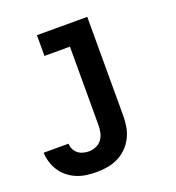

<svg xmlns="http://www.w3.org/2000/svg" viewBox="-141 -637 876 957"><g transform="rotate(-20 296.5 -158.5)"><path d="M209 213Q183 213 156.5 209.5Q130 206 105.5 196Q81 186 60 169.5Q39 153 24.5 131Q10 109 2 83.5Q-6 58 -7 32H125Q125 47 132 61.5Q139 76 151 85.5Q163 95 178.5 99Q194 103 209 103Q229 103 247.5 94.5Q266 86 277.5 70Q289 54 293 34Q297 14 297 -5V-420H162V-530H429V-5Q429 24 424 53Q419 82 405.5 108.5Q392 135 371 156Q350 177 323.5 190Q297 203 268 208Q239 213 209 213Z"/></g></svg>

Font: Iosevka Slab XBdEx
Style: Regular
Weight: 800
Width: 7
Monospace: yes
Designer: Belleve Invis
Foundry: Belleve Invis
Version: Version 11.1.0; ttfautohint (v1.8.3)